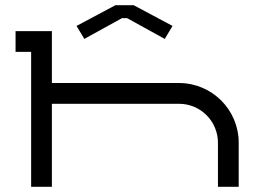

<svg xmlns="http://www.w3.org/2000/svg" viewBox="-20 -720 1020 740"><path d="M275 -620 305 -570 450 -650H470L615 -570L645 -620L495 -700H425ZM900 0V-170C900 -297 797 -400 670 -400H180V-600H40V-520H100V0H180V-320H670C752.8 -320 820 -252.8 820 -170V0Z"/></svg>

Font: KetosagCBd
Style: Regular
Weight: 500
Designer: gluk
Foundry: gluk
Version: Version 00.0024